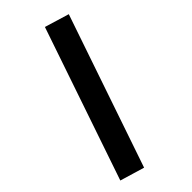

<svg xmlns="http://www.w3.org/2000/svg" viewBox="-270 -768 933 933"><g transform="rotate(-45 196.5 -302.0)"><path d="M257.8 -714.4 -10.7 72.3 115.2 109.9 383.8 -676.3Z"/></g></svg>

Font: Sahel Black
Style: Bold
Weight: 900
Foundry: Saber Rastikerdar (saber.rastikerdar@gmail.com)
Version: Version 3.4.0